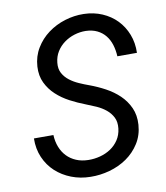

<svg xmlns="http://www.w3.org/2000/svg" viewBox="-82 -790 751 868"><g transform="rotate(-10 293.5 -355.5)"><path d="M425.3 -183.6Q428.7 -213.4 418 -234.6Q407.2 -255.9 388.4 -271.2Q369.6 -286.6 345.5 -297.4Q321.3 -308.1 298.3 -316.9Q263.7 -330.1 229.5 -348.1Q195.3 -366.2 168.7 -390.9Q142.1 -415.5 126.5 -448Q110.8 -480.5 113.3 -522.9Q116.2 -569.3 138.7 -606.4Q161.1 -643.6 196 -669.4Q231 -695.3 273.9 -708.5Q316.9 -721.7 360.4 -720.7Q406.2 -719.7 444.8 -703.1Q483.4 -686.5 511 -658Q538.6 -629.4 553.7 -590.6Q568.8 -551.8 567.4 -505.9H477.5Q476.1 -534.2 468.5 -558.8Q460.9 -583.5 446 -602.1Q431.2 -620.6 408.9 -631.6Q386.7 -642.6 356 -643.6Q329.6 -644 303.7 -636Q277.8 -627.9 256.8 -612.5Q235.8 -597.2 221.9 -575Q208 -552.7 205.1 -524.4Q202.1 -496.1 213.1 -476.1Q224.1 -456.1 242.9 -441.7Q261.7 -427.2 284.9 -417Q308.1 -406.7 330.1 -398.9Q366.2 -385.7 401.1 -366.9Q436 -348.1 462.9 -322.3Q489.7 -296.4 505.1 -262.5Q520.5 -228.5 517.6 -184.6Q514.2 -136.7 490.7 -99.9Q467.3 -63 431.6 -38.3Q396 -13.7 352.1 -1.5Q308.1 10.7 264.2 9.8Q217.3 9.3 176.5 -6.6Q135.7 -22.5 105.2 -50.5Q74.7 -78.6 57.6 -118.2Q40.5 -157.7 41.5 -205.6H130.9Q132.3 -174.8 142.3 -149.7Q152.3 -124.5 169.7 -106.4Q187 -88.4 211.7 -77.9Q236.3 -67.4 267.6 -66.9Q294.9 -66.4 321.8 -73.5Q348.6 -80.6 370.6 -95.2Q392.6 -109.9 407.2 -132.1Q421.9 -154.3 425.3 -183.6Z"/></g></svg>

Font: Roboto Mono
Style: Italic
Weight: 400
Designer: Google
Version: Version 2.000985; 2015; ttfautohint (v1.3)